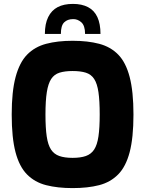

<svg xmlns="http://www.w3.org/2000/svg" viewBox="-20 -958 744 984"><path d="M352 6Q275 6 216.5 -9Q158 -24 118.5 -64Q79 -104 59.5 -178Q40 -252 40 -371Q40 -489 60 -563.5Q80 -638 119 -678Q158 -718 216.5 -733.5Q275 -749 352 -749Q430 -749 488.5 -733.5Q547 -718 586 -678Q625 -638 644.5 -563.5Q664 -489 664 -371Q664 -252 644.5 -178Q625 -104 585.5 -64Q546 -24 488 -9Q430 6 352 6ZM352 -149Q393 -149 420 -158.5Q447 -168 462.5 -191.5Q478 -215 484.5 -258.5Q491 -302 491 -371Q491 -442 484.5 -486Q478 -530 462.5 -553.5Q447 -577 420 -585.5Q393 -594 352 -594Q312 -594 285 -585.5Q258 -577 242.5 -553.5Q227 -530 220 -486Q213 -442 213 -371Q213 -302 219.5 -258.5Q226 -215 241.5 -191.5Q257 -168 284 -158.5Q311 -149 352 -149ZM354 -938Q399 -938 431 -921.5Q463 -905 479 -870.5Q495 -836 495 -784H416Q416 -827 396.5 -844Q377 -861 354 -860Q326 -860 309 -843.5Q292 -827 292 -784H210Q210 -836 227 -870.5Q244 -905 275.5 -921.5Q307 -938 354 -938Z"/></svg>

Font: Exo Thin ExtraBold
Style: Regular
Weight: 800
Version: Version 2.000